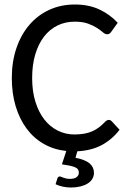

<svg xmlns="http://www.w3.org/2000/svg" viewBox="-20 -669 573 857"><path d="M247.1 118.7Q250 118.7 253.7 120.4Q257.3 122.1 262.7 124Q268.1 126 275.1 127.7Q282.2 129.4 292.5 129.4Q312 129.4 322 121.6Q332 113.8 332 101.6Q332 83.5 312.3 76.4Q292.5 69.3 256.3 64.5L275.9 4.9Q220.2 -1 175 -26.9Q129.9 -52.7 98.4 -95.5Q66.9 -138.2 49.8 -195.3Q32.7 -252.4 32.7 -320.8Q32.7 -393.6 53.2 -453.9Q73.7 -514.2 110.8 -557.6Q147.9 -601.1 199.7 -625Q251.5 -648.9 314 -648.9Q376 -648.9 423.1 -627Q470.2 -605 505.4 -567.4L476.1 -526.4Q473.1 -522 468.8 -519Q464.4 -516.1 457.5 -516.1Q449.2 -516.1 439.2 -524.9Q429.2 -533.7 413.1 -544.2Q397 -554.7 373 -563.5Q349.1 -572.3 313.5 -572.3Q271.5 -572.3 236.6 -555.2Q201.7 -538.1 176.5 -505.6Q151.4 -473.1 137.5 -426.5Q123.5 -379.9 123.5 -320.8Q123.5 -261.2 138.2 -214.4Q152.8 -167.5 178.2 -135.3Q203.6 -103 238 -85.9Q272.5 -68.8 312 -68.8Q336.4 -68.8 355.7 -72.3Q375 -75.7 391.4 -82.8Q407.7 -89.8 422.1 -100.8Q436.5 -111.8 450.7 -127Q458.5 -133.8 465.8 -133.8Q472.7 -133.8 478.5 -127.9L513.7 -89.8Q481 -46.9 435.1 -22Q389.2 2.9 325.2 6.3L316.9 35.2Q360.8 43.9 380.1 60.5Q399.4 77.1 399.4 102.5Q399.4 117.7 391.8 129.9Q384.3 142.1 370.8 150.4Q357.4 158.7 338.4 163.3Q319.3 168 296.9 168Q277.8 168 260.3 164.1Q242.7 160.2 228 153.3L236.3 127Q239.3 118.7 247.1 118.7Z"/></svg>

Font: Carlito
Style: Regular
Weight: 400
Designer: Lukasz Dziedzic
Foundry: tyPoland Lukasz Dziedzic
Version: Version 1.104